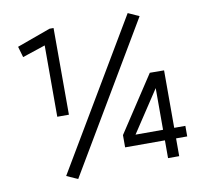

<svg xmlns="http://www.w3.org/2000/svg" viewBox="-81 -806 986 919"><g transform="rotate(-10 411.5 -346.5)"><path d="M171.9 0 597.2 -716.8 650.9 -692.4 226.1 24.4ZM179.2 -633.3 67.9 -596.2 52.7 -648.9 215.8 -708H235.4L235.8 -286.6H179.2ZM667 -85.9H473.6V-145.5L651.9 -417L721.2 -416.5V-137.2H775.4V-85.9H721.2V0.5H667ZM667 -137.2V-339.8L533.2 -137.2Z"/></g></svg>

Font: Selawik Semilight
Style: Regular
Weight: 300
Designer: Aaron Bell
Foundry: Microsoft Corporation
Version: Version 1.01